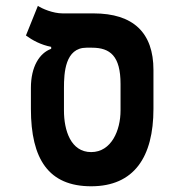

<svg xmlns="http://www.w3.org/2000/svg" viewBox="-20 -632 626 661"><path d="M293.9 9.3C441.4 9.3 508.3 -91.3 508.3 -257.3V-391.1C508.3 -518.6 439.9 -585.9 301.8 -585.9H195.8C162.1 -585.9 125 -602.1 110.4 -611.8L69.3 -509.8C91.8 -493.2 121.1 -477.5 156.2 -470.7V-463.9C115.7 -449.2 86.4 -402.3 86.4 -329.6V-257.3C86.4 -84 147.5 9.3 293.9 9.3ZM293.9 -108.4C223.6 -108.4 200.2 -183.1 200.2 -251.5V-329.1C200.2 -381.3 204.1 -467.8 277.8 -467.8H296.4C359.4 -467.8 395 -439 395 -342.8V-251.5C395 -183.1 363.3 -108.4 293.9 -108.4Z"/></svg>

Font: Cascadia Code NF SemiBold
Style: Regular
Weight: 600
Monospace: yes
Designer: Aaron Bell
Foundry: Saja Typeworks
Version: Version 2404.023